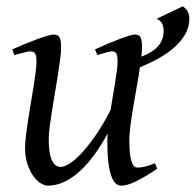

<svg xmlns="http://www.w3.org/2000/svg" viewBox="-20 -566 618 606"><path d="M476.1 -33.2Q436.5 -6.8 408.9 6.6Q381.3 20 362.8 20Q354.5 20 346.7 14.2Q338.9 8.3 332.5 -7.3Q326.2 -22.9 322.5 -50Q318.8 -77.1 318.8 -119.1Q318.8 -124.5 319.1 -131.1Q319.3 -137.7 319.8 -144.5Q299.8 -107.9 277.8 -77.6Q255.9 -47.4 231.9 -25.6Q208 -3.9 182.6 8.1Q157.2 20 130.9 20Q121.1 20 108.6 12.5Q96.2 4.9 85.2 -10.3Q74.2 -25.4 66.7 -47.9Q59.1 -70.3 59.1 -100.1Q59.1 -114.7 61.8 -137.2Q64.5 -159.7 68.4 -185.5Q72.3 -211.4 77.1 -239.3Q82 -267.1 85.9 -292.5Q89.8 -317.9 92.5 -338.4Q95.2 -358.9 95.2 -371.1Q95.2 -382.3 93.8 -388.9Q92.3 -395.5 89.6 -398.7Q86.9 -401.9 83.3 -402.8Q79.6 -403.8 75.2 -403.8Q70.8 -403.8 62.5 -401.9Q54.2 -399.9 45.9 -397.7Q37.6 -395.5 31.2 -393.8Q24.9 -392.1 24.9 -392.1L19 -410.2Q39.6 -419.4 60.3 -428Q81.1 -436.5 98.6 -442.9Q116.2 -449.2 129.6 -453.1Q143.1 -457 148.9 -457Q163.1 -457 168 -447.8Q172.9 -438.5 172.9 -416Q172.9 -401.9 169.9 -378.9Q167 -356 162.6 -328.6Q158.2 -301.3 153.3 -272Q148.4 -242.7 144 -215.3Q139.6 -188 136.7 -165Q133.8 -142.1 133.8 -127.9Q133.8 -81.1 143.8 -60.1Q153.8 -39.1 171.9 -39.1Q181.6 -39.1 197.8 -48.6Q213.9 -58.1 234.4 -79.3Q254.9 -100.6 279.1 -134.8Q303.2 -168.9 329.1 -218.8Q332.5 -241.2 336.4 -263.7Q340.3 -286.1 343.5 -306.2Q346.7 -326.2 348.9 -343Q351.1 -359.9 351.1 -371.1Q351.1 -382.3 349.9 -388.9Q348.6 -395.5 346.2 -398.7Q343.8 -401.9 340.6 -402.8Q337.4 -403.8 333 -403.8Q328.6 -403.8 321 -401.9Q313.5 -399.9 305.9 -397.7Q298.3 -395.5 292.7 -393.8Q287.1 -392.1 287.1 -392.1L279.8 -410.2Q300.3 -419.4 320.3 -428Q340.3 -436.5 357.2 -442.9Q374 -449.2 386.7 -453.1Q399.4 -457 405.8 -457Q419.4 -457 423.8 -447.8Q428.2 -438.5 428.2 -416Q428.2 -401.9 425.3 -379.2Q422.4 -356.4 418 -329.3Q413.6 -302.2 408.2 -272.7Q402.8 -243.2 398.4 -215.6Q394 -188 391.1 -164.1Q388.2 -140.1 388.2 -124Q388.2 -79.6 394.5 -58.3Q400.9 -37.1 413.1 -37.1Q425.8 -37.1 438.7 -40.3Q451.7 -43.5 469.2 -50.8L476.1 -33.2ZM577.6 -506.8Q577.6 -480.5 564 -457Q550.3 -433.6 527.1 -413.8Q503.9 -394 473.1 -377.7Q442.4 -361.3 408.7 -348.6L409.7 -381.8Q454.1 -395 475.3 -416.3Q496.6 -437.5 496.6 -470.2Q496.6 -479 492.7 -489.3Q488.8 -499.5 474.6 -506.8L556.6 -545.9Q568.8 -538.6 573.2 -528.1Q577.6 -517.6 577.6 -506.8Z"/></svg>

Font: Gentium
Style: Italic
Weight: 400
Italic angle: -7°
Designer: J. Victor Gaultney
Version: Version 1.02; 2005; OFL release